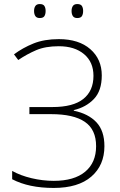

<svg xmlns="http://www.w3.org/2000/svg" viewBox="-20 -917 591 947"><path d="M482 -545Q482 -469 443 -428.5Q404 -388 344 -374V-371Q416 -356 455.5 -314Q495 -272 495 -196Q495 -102 430.5 -46Q366 10 245 10Q122 10 40 -33V-74Q81 -51 136 -38Q191 -25 245 -25Q346 -25 400 -70Q454 -115 454 -196Q454 -278 398.5 -316Q343 -354 232 -354H125V-389H238Q341 -389 391 -429Q441 -469 441 -543Q441 -611 394.5 -650Q348 -689 270 -689Q204 -689 158.5 -669.5Q113 -650 70 -621L49 -649Q92 -681 145 -702.5Q198 -724 270 -724Q369 -724 425.5 -674.5Q482 -625 482 -545ZM148 -863Q148 -878 154.5 -887.5Q161 -897 176 -897Q193 -897 199 -887.5Q205 -878 205 -863Q205 -847 199 -837.5Q193 -828 176 -828Q161 -828 154.5 -837.5Q148 -847 148 -863ZM333 -863Q333 -878 339.5 -887.5Q346 -897 361 -897Q378 -897 384 -887.5Q390 -878 390 -863Q390 -847 384 -837.5Q378 -828 361 -828Q346 -828 339.5 -837.5Q333 -847 333 -863Z"/></svg>

Font: Noto Sans ExtraLight
Style: Regular
Weight: 200
Designer: Monotype Design Team
Foundry: Monotype Imaging Inc.
Version: Version 2.007